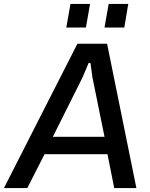

<svg xmlns="http://www.w3.org/2000/svg" viewBox="-62 -950 759 970"><path d="M-42 0 329 -729H479L627 0H515L481 -171H163L76 0ZM205 -259H466L405 -559L395 -632H386L355 -559ZM273 -811 294 -930H393L372 -811ZM466 -811 487 -930H586L566 -811Z"/></svg>

Font: Hubot Sans Medium
Style: Italic
Weight: 500
Italic angle: -10°
Designer: Deni Anggara
Foundry: GitHub
Version: Version 1.001; ttfautohint (v1.8.4.7-5d5b);gftools[0.9.31]